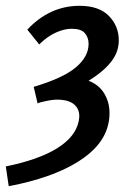

<svg xmlns="http://www.w3.org/2000/svg" viewBox="-51 -445 466 661"><path d="M254 -167Q290 -153 308 -123Q326 -93 326 -56Q326 -35 322 -19Q306 57 216.5 112.5Q127 168 -21 196L-31 128Q82 105 145.5 65.5Q209 26 220 -28Q222 -40 222 -45Q222 -71 203 -86.5Q184 -102 145 -102Q126 -102 94 -94Q87 -93 78 -89V-90H77L78 -91L65 -146Q166 -176 210 -213Q254 -250 254 -294Q254 -316 241 -331Q228 -346 196 -346Q170 -346 140.5 -332.5Q111 -319 84 -292L43 -343Q120 -425 223 -425Q290 -425 324 -390Q358 -355 358 -306Q358 -292 355 -280Q342 -221 254 -167Z"/></svg>

Font: Ysabeau Semibold
Style: Italic
Weight: 600
Italic angle: -12°
Designer: Christian Thalmann (Catharsis Fonts)
Version: Version 0.003